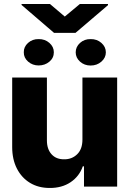

<svg xmlns="http://www.w3.org/2000/svg" viewBox="-20 -934 647 961"><path d="M392.6 -235.4V-545.9H566.4V0H400.4V-101.6H394.5Q377 -51.3 333.3 -22Q289.6 7.3 228.5 6.8Q172.4 6.8 130.4 -18.6Q88.4 -43.9 64.7 -90.1Q41 -136.2 41 -197.8V-545.9H214.8V-231.4Q214.8 -187.5 238 -161.9Q261.2 -136.2 301.3 -136.7Q339.8 -136.2 366.2 -161.9Q392.6 -187.5 392.6 -235.4ZM230 -914.1 304.2 -851.1 379.9 -914.1H520.5V-908.2L357.9 -769.5H250.5L87.9 -909.2V-914.1ZM99.1 -672.4Q98.6 -699.7 120.4 -719.2Q142.1 -738.8 173.3 -738.3Q205.1 -738.8 227.3 -719.2Q249.5 -699.7 249.5 -672.4Q249.5 -644 227.1 -625.2Q204.6 -606.4 173.3 -606.4Q142.6 -606.4 120.6 -625.7Q98.6 -645 99.1 -672.4ZM358.9 -671.9Q358.9 -699.7 380.6 -719.2Q402.3 -738.8 433.6 -738.3Q465.3 -738.8 487.5 -719.2Q509.8 -699.7 509.8 -671.9Q509.8 -645 487.5 -625.5Q465.3 -606 433.6 -606Q402.3 -606 380.6 -625.5Q358.9 -645 358.9 -671.9Z"/></svg>

Font: Inter Tight ExtraBold
Style: Regular
Weight: 800
Designer: Rasmus Andersson
Foundry: rsms
Version: Version 3.004; ttfautohint (v1.8.4.7-5d5b)